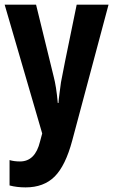

<svg xmlns="http://www.w3.org/2000/svg" viewBox="-20 -564 486 824"><path d="M89.8 240.2Q51.8 240.2 21 231.9V123Q40.5 128.9 65.9 128.9Q131.3 128.9 151.9 43L161.1 8.8L0 -543.9H134.8L210 -236.8Q221.7 -192.9 228 -122.1H231Q231.4 -133.3 235.4 -163.6L241.7 -210.9Q244.1 -229 309.1 -543.9H445.8L290 39.1Q261.2 147 214.6 193.6Q168 240.2 89.8 240.2Z"/></svg>

Font: Open Sans Hebrew Condensed
Style: Bold
Weight: 700
Width: 3
Foundry: Ascender Corporation, Yanek Iontef
Version: Version 2.001;PS 002.001;hotconv 1.0.70;makeotf.lib2.5.58329